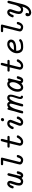

<svg xmlns="http://www.w3.org/2000/svg" viewBox="2190 -2846 883 5302"><g transform="rotate(-90 2631.0 -194.5)"><path d="M79.1 -287.1Q79.1 -302.2 92 -335.2Q105 -368.2 137.9 -402.1Q170.9 -436 212.9 -436Q248 -436 269 -412.6Q290 -389.2 290 -354Q290 -332 259 -243.4Q228 -154.8 228 -112.8Q228 -56.2 268.6 -56.2Q268.6 -56.2 269 -56.2Q295.9 -56.2 317.9 -77.1Q339.8 -98.1 356.4 -138.2Q373 -178.2 380.6 -203.6Q388.2 -229 397.9 -271Q401.9 -288.1 407 -308.6Q412.1 -329.1 415 -341.1Q418 -353 421.4 -366.9Q424.8 -380.9 427 -388.4Q429.2 -396 432.6 -404.5Q436 -413.1 439 -416.5Q441.9 -419.9 446.5 -424.1Q451.2 -428.2 456.1 -429.2Q460.9 -430.2 466.8 -430.2Q479 -430.2 489 -421.1Q499 -412.1 500 -397.9Q500 -390.1 496.1 -374L430.2 -110.8Q425.3 -93.8 425 -81.8Q424.8 -69.8 430.4 -63.5Q436 -57.1 440.9 -57.1Q460 -57.1 479 -129.9Q480 -131.8 481.4 -138.4Q482.9 -145 483.9 -148.4Q484.9 -151.9 487.5 -157Q490.2 -162.1 493.7 -165Q497.1 -168 502.9 -169.9Q508.8 -171.9 516.1 -171.9H520Q553.2 -171.9 553.2 -143.1Q553.2 -140.1 550.5 -126.5Q547.9 -112.8 540 -89.8Q532.2 -66.9 520 -45.9Q507.8 -24.9 487.3 -10Q466.8 4.9 440.9 4.9Q391.1 4.9 367.2 -38.1Q322.3 4.9 268.1 4.9Q226.1 4.9 192.1 -22.5Q158.2 -49.8 158.2 -113.8Q158.2 -164.6 189.7 -255.9Q221.2 -347.2 221.2 -356Q221.2 -373 209 -373Q192.9 -373 173.8 -346.2Q161.6 -327.1 154.3 -302.5Q147 -277.8 139.9 -268.3Q132.8 -258.8 112.8 -258.8Q79.1 -259.3 79.1 -287.1Z M719.7 -578.1Q719.7 -610.8 756.8 -610.8Q757.3 -610.8 757.8 -610.8H895Q929.7 -610.8 929.7 -583Q929.7 -578.1 927.7 -567.9L813 -106Q811 -93.8 811 -90.8Q811 -84 817.9 -71.8Q841.3 -56.2 862.3 -56.2Q862.8 -56.2 863.8 -56.2Q876 -56.2 886.5 -63Q897 -69.8 904.5 -79.3Q912.1 -88.9 918 -102.1Q923.8 -115.2 927.2 -125Q930.7 -134.8 933.8 -143.3Q937 -151.9 937 -152.8Q944.8 -171.9 969.7 -171.9H973.1Q990.2 -171.9 997.1 -162.4Q1003.9 -152.8 1003.9 -142.8Q1003.9 -132.8 995.4 -110.4Q986.8 -87.9 971.4 -61.5Q956.1 -35.2 927 -15.1Q897.9 4.9 863.8 4.9Q812 4.9 775.9 -21.5Q739.7 -47.9 739.7 -89.8Q739.7 -97.7 751 -145L852.1 -548.8H755.9Q719.7 -549.3 719.7 -578.1Z M1205.6 -397Q1205.6 -430.2 1241.7 -430.2H1339.8Q1346.7 -460 1357.9 -505.9Q1375 -579.1 1383.8 -597.7Q1392.6 -616.2 1415 -616.2Q1428.2 -616.2 1438 -606.7Q1447.8 -597.2 1447.8 -583Q1447.8 -576.2 1442.4 -552.5Q1437 -528.8 1427 -491.5Q1417 -454.1 1411.6 -430.2H1494.6Q1529.8 -430.2 1529.8 -401.9Q1529.8 -369.1 1493.7 -369.1Q1493.2 -369.1 1492.7 -369.1H1396Q1392.1 -349.1 1374.5 -280.5Q1356.9 -211.9 1342.3 -154.1Q1327.6 -96.2 1327.6 -88.9Q1327.6 -74.7 1337.6 -65.4Q1347.7 -56.2 1363.8 -56.2Q1396 -56.2 1425.8 -82Q1455.6 -107.9 1472.7 -145Q1479.5 -160.2 1486.1 -166Q1492.7 -171.9 1506.8 -171.9H1507.8Q1543.9 -171.9 1543.9 -144Q1543.9 -110.8 1489.3 -53Q1434.6 4.9 1361.8 4.9Q1316.9 4.9 1287.4 -21Q1257.8 -46.9 1257.8 -88.9Q1257.8 -89.8 1257.8 -90.8Q1257.8 -105 1294.9 -252.9Q1312 -322.8 1323.7 -369.1H1239.7Q1205.6 -369.1 1205.6 -397Z M1716.8 -288.1Q1720.7 -332 1766.6 -384Q1812.5 -436 1875.5 -436Q1916.5 -436 1945.1 -411.1Q1973.6 -386.2 1973.6 -348.1V-341.8Q1973.6 -325.7 1925.8 -209.2Q1877.9 -92.8 1877.9 -81.8Q1877.9 -70.8 1885.7 -64Q1893.6 -57.1 1906.7 -57.1Q1931.6 -57.1 1956.8 -81.1Q1981.9 -105 1992.7 -139.2Q1992.7 -140.1 1993.7 -143.1Q1994.6 -146 1995.1 -147.5Q1995.6 -148.9 1996.6 -151.9Q1997.6 -154.8 1998.5 -156.5Q1999.5 -158.2 2001.2 -160.6Q2002.9 -163.1 2004.9 -164.6Q2006.8 -166 2009.3 -167.5Q2011.7 -168.9 2014.6 -169.9Q2017.6 -170.9 2021.7 -171.4Q2025.9 -171.9 2029.8 -171.9Q2064.9 -171.9 2064.9 -143.1Q2064.9 -106.9 2018.8 -51Q1972.7 4.9 1905.8 4.9Q1866.7 4.9 1837.2 -19Q1807.6 -43 1807.6 -82Q1807.6 -106.9 1855.2 -220.9Q1902.8 -335 1902.8 -349.1Q1902.8 -360.4 1894.8 -367.2Q1886.7 -374 1873.5 -374Q1846.7 -374 1823.2 -349.1Q1799.8 -324.2 1788.6 -292Q1787.6 -290 1785.6 -283.9Q1783.7 -277.8 1782.7 -275.9Q1781.7 -273.9 1779.3 -269.5Q1776.9 -265.1 1773.2 -263.7Q1769.5 -262.2 1763.7 -260.5Q1757.8 -258.8 1750.5 -258.8Q1716.8 -259.3 1716.8 -288.1ZM1933.6 -563Q1933.6 -581.1 1948.2 -595.9Q1962.9 -610.8 1982.9 -610.8Q2000 -610.8 2011.5 -598.4Q2022.9 -585.9 2022.9 -569.8Q2022.9 -550.8 2008.8 -536.4Q1994.6 -522 1974.6 -522Q1958.5 -522 1946 -533.9Q1933.6 -545.9 1933.6 -563Z M2149.4 -22Q2149.4 -35.2 2165.5 -92Q2181.6 -148.9 2194.6 -190.9Q2207.5 -232.9 2210.4 -243.2Q2218.3 -277.3 2231.4 -328.1Q2248.5 -399.9 2255.1 -415Q2261.7 -430.2 2279.8 -430.2Q2291 -430.2 2297.9 -423.1Q2304.7 -416 2306.2 -410.4Q2307.6 -404.8 2307.6 -401.9Q2348.6 -436 2394.5 -436Q2413.6 -436 2428 -430.4Q2442.4 -424.8 2451.4 -413.8Q2460.4 -402.8 2465.1 -395Q2469.7 -387.2 2473.6 -375Q2522.5 -436 2585.4 -436Q2618.7 -436 2644 -413.6Q2669.4 -391.1 2669.4 -338.9Q2669.4 -293 2637 -197Q2604.5 -101.1 2604.5 -81.1Q2604.5 -69.8 2610.6 -64.9Q2616.7 -60.1 2623 -59.1Q2629.4 -58.1 2635.5 -51.5Q2641.6 -44.9 2641.6 -33Q2641.6 -21 2632.6 -10.5Q2623.5 0 2609.4 0Q2586.4 0 2567.1 -18.1Q2547.9 -36.1 2547.9 -76.2Q2547.9 -111.3 2580.3 -205.1Q2612.8 -298.8 2612.8 -335Q2612.8 -374 2585.4 -374Q2549.3 -374 2515.4 -320.1Q2481.4 -266.1 2461.9 -203.1Q2442.4 -140.1 2426.5 -78.1Q2410.6 -16.1 2408.7 -12.2Q2399.9 4.9 2375.5 4.9H2373.5Q2357.4 4.9 2349.6 -3.7Q2341.8 -12.2 2341.8 -22.9Q2341.8 -41 2381.1 -173.6Q2420.4 -306.2 2420.4 -335Q2420.4 -374 2393.6 -374Q2357.4 -374 2323.5 -319.6Q2289.6 -265.1 2270 -202.1Q2250.5 -139.2 2234.6 -77.1Q2218.8 -15.1 2216.8 -12.2Q2208 4.9 2183.6 4.9H2182.6Q2151.4 4.9 2149.4 -22Z M2749.5 -147.9Q2749.5 -253.9 2815.9 -345Q2882.3 -436 2963.4 -436Q3007.3 -436 3047.4 -396Q3058.6 -420.9 3082.5 -420.9Q3095.7 -420.9 3106.2 -411.4Q3116.7 -401.9 3116.7 -388.2Q3116.7 -382.3 3113.3 -370.1L3049.3 -113.8Q3043.5 -89.8 3043.5 -84Q3043.5 -72.8 3048.1 -66.4Q3052.7 -60.1 3056.6 -58.6Q3060.5 -57.1 3063.5 -57.1Q3083.5 -57.1 3106.4 -143.1Q3115.2 -171.9 3140.6 -171.9H3144.5Q3177.7 -171.9 3177.7 -143.1Q3177.7 -140.1 3174.6 -126Q3171.4 -111.8 3162.8 -88.9Q3154.3 -65.9 3142.3 -45.4Q3130.4 -24.9 3109.4 -10Q3088.4 4.9 3062.5 4.9Q3003.4 4.9 2981.4 -46.9Q2926.3 4.9 2867.7 4.9Q2814.5 4.9 2782 -38.1Q2749.5 -81.1 2749.5 -147.9ZM2819.3 -145Q2819.3 -110.8 2830.8 -84Q2842.3 -57.1 2869.6 -57.1Q2916.5 -57.1 2964.6 -131.1Q3012.7 -205.1 3012.7 -285.2Q3012.7 -326.2 2998.5 -350.1Q2984.4 -374 2960.4 -374Q2912.6 -374 2866 -298.6Q2819.3 -223.1 2819.3 -145Z M3305.2 -397Q3305.2 -430.2 3341.3 -430.2H3439.5Q3446.3 -460 3457.5 -505.9Q3474.6 -579.1 3483.4 -597.7Q3492.2 -616.2 3514.6 -616.2Q3527.8 -616.2 3537.6 -606.7Q3547.4 -597.2 3547.4 -583Q3547.4 -576.2 3542 -552.5Q3536.6 -528.8 3526.6 -491.5Q3516.6 -454.1 3511.2 -430.2H3594.2Q3629.4 -430.2 3629.4 -401.9Q3629.4 -369.1 3593.3 -369.1Q3592.8 -369.1 3592.3 -369.1H3495.6Q3491.7 -349.1 3474.1 -280.5Q3456.5 -211.9 3441.9 -154.1Q3427.2 -96.2 3427.2 -88.9Q3427.2 -74.7 3437.3 -65.4Q3447.3 -56.2 3463.4 -56.2Q3495.6 -56.2 3525.4 -82Q3555.2 -107.9 3572.3 -145Q3579.1 -160.2 3585.7 -166Q3592.3 -171.9 3606.4 -171.9H3607.4Q3643.6 -171.9 3643.6 -144Q3643.6 -110.8 3588.9 -53Q3534.2 4.9 3461.4 4.9Q3416.5 4.9 3387 -21Q3357.4 -46.9 3357.4 -88.9Q3357.4 -89.8 3357.4 -90.8Q3357.4 -105 3394.5 -252.9Q3411.6 -322.8 3423.3 -369.1H3339.4Q3305.2 -369.1 3305.2 -397Z M3811.5 -165Q3811.5 -271 3890.9 -353.5Q3970.2 -436 4065.4 -436Q4118.7 -436 4154.1 -407Q4189.5 -377.9 4189.5 -332Q4189.5 -277.8 4147.5 -241.2Q4120.6 -218.3 4076.4 -205.6Q4032.2 -192.9 3997.8 -190.9Q3963.4 -189 3907.2 -189H3883.3Q3881.3 -187 3881.3 -163.1Q3881.3 -122.1 3903.3 -89.1Q3925.3 -56.2 3975.1 -56.2H3977.5Q4033.7 -56.2 4071 -64.7Q4108.4 -73.2 4121.3 -82.5Q4134.3 -91.8 4145.8 -100.3Q4157.2 -108.9 4167.5 -108.9Q4179.7 -108.9 4190.9 -96.9Q4202.1 -85 4202.1 -73.2Q4202.1 -55.2 4172.9 -35.6Q4143.6 -16.1 4109.4 -6.8Q4065.4 4.9 3985.8 4.9Q3982.9 4.9 3979.5 4.9Q3931.6 4.9 3896.5 -11.5Q3861.3 -27.8 3843.8 -55.4Q3826.2 -83 3818.8 -110.1Q3811.5 -137.2 3811.5 -165ZM3901.4 -250Q3935.5 -250 3957 -250.5Q3978.5 -251 4012.9 -255.4Q4047.4 -259.8 4067.4 -267.8Q4087.4 -275.9 4103.3 -292Q4119.1 -308.1 4119.1 -331.1Q4119.1 -350.1 4103.8 -362.1Q4088.4 -374 4063.5 -374Q4016.6 -374 3970.9 -338.6Q3925.3 -303.2 3901.4 -250Z M4394 -578.1Q4394 -610.8 4431.2 -610.8Q4431.6 -610.8 4432.1 -610.8H4569.3Q4604 -610.8 4604 -583Q4604 -578.1 4602.1 -567.9L4487.3 -106Q4485.4 -93.8 4485.4 -90.8Q4485.4 -84 4492.2 -71.8Q4515.6 -56.2 4536.6 -56.2Q4537.1 -56.2 4538.1 -56.2Q4550.3 -56.2 4560.8 -63Q4571.3 -69.8 4578.9 -79.3Q4586.4 -88.9 4592.3 -102.1Q4598.1 -115.2 4601.6 -125Q4605 -134.8 4608.2 -143.3Q4611.3 -151.9 4611.3 -152.8Q4619.1 -171.9 4644 -171.9H4647.5Q4664.6 -171.9 4671.4 -162.4Q4678.2 -152.8 4678.2 -142.8Q4678.2 -132.8 4669.7 -110.4Q4661.1 -87.9 4645.8 -61.5Q4630.4 -35.2 4601.3 -15.1Q4572.3 4.9 4538.1 4.9Q4486.3 4.9 4450.2 -21.5Q4414.1 -47.9 4414.1 -89.8Q4414.1 -97.7 4425.3 -145L4526.4 -548.8H4430.2Q4394 -549.3 4394 -578.1Z M4803.2 -287.1Q4803.2 -298.3 4812.7 -321.3Q4822.3 -344.2 4838.1 -370.6Q4854 -397 4883.1 -416.5Q4912.1 -436 4945.3 -436Q4982.4 -436 5005.9 -411.6Q5029.3 -387.2 5029.3 -351.1Q5029.3 -330.1 4997.8 -245.1Q4966.3 -160.2 4966.3 -117.2Q4966.3 -56.2 5018.1 -56.2Q5061 -56.2 5095.5 -106.7Q5129.9 -157.2 5146 -217Q5162.1 -276.9 5176.5 -338.9Q5190.9 -400.9 5197.3 -411.1Q5209.5 -430.2 5229 -430.2Q5242.2 -430.2 5252.2 -420.7Q5262.2 -411.1 5262.2 -397Q5262.2 -388.2 5258.3 -374L5167 -12.2Q5147.9 61 5116 112.5Q5084 164.1 5048.6 186.5Q5013.2 209 4986.1 218Q4959 227.1 4937 227.1Q4892.1 227.1 4862.5 200.4Q4833 173.8 4833 130.9Q4833 100.1 4848.6 83.5Q4864.3 66.9 4885.3 66.9Q4902.3 66.9 4913.8 77.4Q4925.3 87.9 4925.3 106.9Q4925.3 128.9 4906.2 146Q4917.5 166 4941.9 166Q4986.8 166 5032.5 114.5Q5078.1 63 5097.2 -19Q5056.2 4.9 5017.1 4.9Q4971.2 4.9 4933.6 -24.2Q4896 -53.2 4896 -119.1Q4896 -168.9 4927.5 -257.6Q4959 -346.2 4959 -353Q4959 -373 4941.9 -373Q4925.8 -373 4909.2 -355Q4894 -338.9 4885.5 -319.3Q4877 -299.8 4874 -287.8Q4871.1 -275.9 4863 -267.3Q4855 -258.8 4840.3 -258.8H4836.9Q4803.2 -259.3 4803.2 -287.1Z"/></g></svg>

Font: CMU Typewriter Text
Style: Italic
Weight: 500
Italic angle: -14.04°
Version: Version 0.7.0